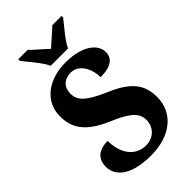

<svg xmlns="http://www.w3.org/2000/svg" viewBox="-280 -1018 1115 1115"><g transform="rotate(-45 278.0 -460.5)"><path d="M216 -771H358C378 -816 436 -880 465 -918V-931H389C366 -908 315 -866 287 -839C259 -866 208 -908 186 -931H109V-918C138 -880 196 -816 216 -771ZM261 10C422 10 525 -77 525 -206C525 -304 480 -370 344 -428C210 -485 182 -524 182 -574C182 -632 219 -661 270 -661C338 -661 374 -586 374 -519C465 -519 499 -553 499 -601C499 -661 434 -724 289 -724C151 -724 46 -648 46 -525C46 -431 88 -361 225 -301C327 -257 387 -223 387 -156C387 -100 347 -52 279 -52C209 -52 142 -106 141 -229C82 -229 27 -205 27 -129C27 -70 73 10 261 10Z"/></g></svg>

Font: Noto Serif Lao SemiCondensed ExtraBold
Style: Regular
Weight: 800
Width: 4
Designer: Monotype Design Team
Foundry: Monotype Imaging Inc.
Version: Version 2.003